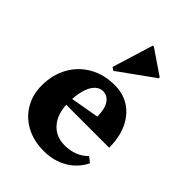

<svg xmlns="http://www.w3.org/2000/svg" viewBox="-236 -918 1042 1042"><g transform="rotate(45 285.0 -397.0)"><path d="M295 15Q219 15 160.5 -16Q102 -47 69 -102.5Q36 -158 36 -229Q36 -312 71.5 -375.5Q107 -439 170 -475Q233 -511 315 -511Q380 -511 429 -479.5Q478 -448 506 -389Q534 -330 534 -249H152V-285L369 -323Q369 -382 348.5 -412.5Q328 -443 294 -443Q267 -443 246.5 -421.5Q226 -400 215 -359.5Q204 -319 204 -265Q204 -183 244.5 -135Q285 -87 354 -87Q437 -87 489 -140L520 -116Q491 -55 431.5 -20Q372 15 295 15ZM255 -560 237 -572 310 -809H317L458 -713V-706Z"/></g></svg>

Font: Platypi Light
Style: Bold
Weight: 700
Version: Version 1.200